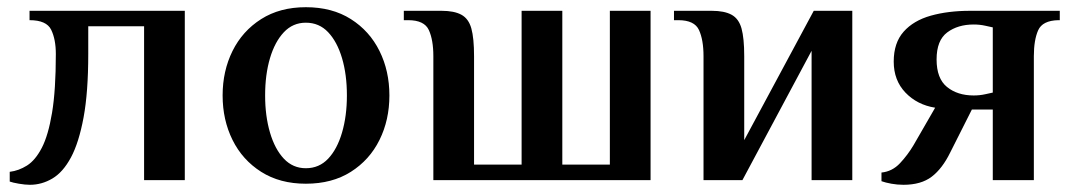

<svg xmlns="http://www.w3.org/2000/svg" viewBox="-20 -500 2972 533"><path d="M63 13Q50 13 32.5 10Q15 7 7 4V-23Q32 -26 55 -40.5Q78 -55 96 -89.5Q114 -124 124.5 -187Q135 -250 135 -350Q135 -391 122 -417.5Q109 -444 62 -444V-470H493V0H380V-427H225V-350Q225 -244 212 -174Q199 -104 177 -63Q155 -22 125.5 -4.5Q96 13 63 13Z M829 10Q757 10 705 -23Q653 -56 625.5 -111.5Q598 -167 598 -235Q598 -303 625.5 -358.5Q653 -414 705 -447Q757 -480 829 -480Q902 -480 954 -447Q1006 -414 1033.5 -358.5Q1061 -303 1061 -235Q1061 -167 1033.5 -111.5Q1006 -56 954 -23Q902 10 829 10ZM829 -33Q866 -33 891 -59.5Q916 -86 929.5 -132Q943 -178 943 -235Q943 -293 929.5 -338.5Q916 -384 891 -410.5Q866 -437 829 -437Q793 -437 768 -410.5Q743 -384 729.5 -338.5Q716 -293 716 -235Q716 -178 729.5 -132Q743 -86 768 -59.5Q793 -33 829 -33Z M1183 0V-344Q1183 -389 1170.5 -416.5Q1158 -444 1113 -444H1101V-470H1206Q1241 -470 1261 -459Q1281 -448 1288.5 -421Q1296 -394 1296 -344V-43H1428V-470H1541V-43H1673V-470H1786V0Z M1933 0V-344Q1933 -389 1920.5 -416.5Q1908 -444 1863 -444H1851V-470H1956Q1991 -470 2011 -459Q2031 -448 2038.5 -421Q2046 -394 2046 -344V-111L2239 -470H2346V0H2233V-359L2041 0Z M2488 13Q2471 13 2454.5 10Q2438 7 2427 3V-21Q2457 -24 2478.5 -47Q2500 -70 2516 -97L2576 -201Q2526 -209 2493.5 -243Q2461 -277 2461 -329Q2461 -381 2488.5 -412Q2516 -443 2564 -456.5Q2612 -470 2673 -470H2922V-444H2918Q2874 -443 2862 -416Q2850 -389 2850 -344V0H2736V-196H2678L2618 -77Q2596 -32 2566.5 -9.5Q2537 13 2488 13ZM2683 -235Q2700 -235 2715.5 -238.5Q2731 -242 2736 -243V-424Q2731 -425 2715.5 -428.5Q2700 -432 2683 -432Q2639 -432 2609.5 -410Q2580 -388 2580 -335Q2580 -282 2609 -258.5Q2638 -235 2683 -235Z"/></svg>

Font: El Messiri SemiBold
Style: Regular
Weight: 600
Designer: Mohamed Gaber
Foundry: Kief Type Foundry
Version: Version 2.020; ttfautohint (v1.8.3)